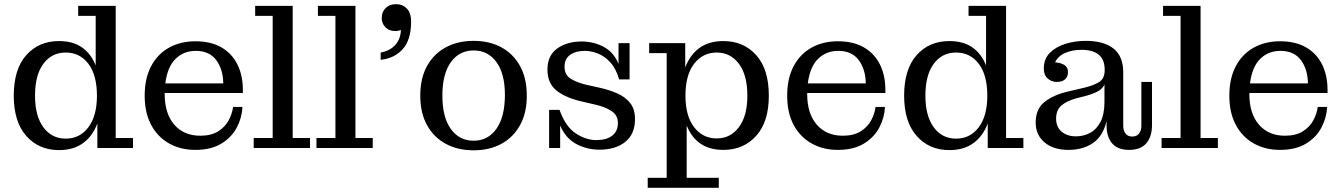

<svg xmlns="http://www.w3.org/2000/svg" viewBox="-20 -710 6432 921"><path d="M263 10Q166 10 106 -58Q46 -126 46 -251Q46 -378 106 -445.5Q166 -513 263 -513Q330 -513 373.5 -482.5Q417 -452 439 -396V-634H355V-682H535V-48H618V0H447V-118Q425 -58 379 -24Q333 10 263 10ZM295 -45Q363 -45 404 -99.5Q445 -154 445 -251Q445 -350 404 -404Q363 -458 295 -458Q228 -458 188 -404Q148 -350 148 -251Q148 -154 188 -99.5Q228 -45 295 -45Z M917 9Q846 9 791 -22Q736 -53 705 -111Q674 -169 674 -251Q674 -334 705 -392.5Q736 -451 791 -481.5Q846 -512 917 -512Q992 -512 1042.5 -482.5Q1093 -453 1119 -400.5Q1145 -348 1145 -279V-264H770V-259Q770 -165 816 -112Q862 -59 941 -59Q993 -59 1026.5 -80Q1060 -101 1077 -133Q1094 -165 1098 -197H1143Q1141 -147 1116.5 -99.5Q1092 -52 1042.5 -21.5Q993 9 917 9ZM1051 -310Q1050 -378 1017 -422Q984 -466 919 -466Q861 -466 822 -427.5Q783 -389 773 -310Z M1197 0V-48H1288V-634H1204V-682H1384V-48H1467V0Z M1498 0V-48H1589V-634H1505V-682H1685V-48H1768V0Z M1806 -458Q1851 -466 1876.5 -495Q1902 -524 1903 -566Q1890 -561 1877 -561Q1846 -561 1828.5 -579.5Q1811 -598 1811 -623Q1811 -653 1830 -671.5Q1849 -690 1880 -690Q1911 -690 1931.5 -669Q1952 -648 1952 -607Q1952 -519 1912 -474.5Q1872 -430 1806 -423Z M2252 11Q2176 11 2118.5 -20Q2061 -51 2028.5 -109.5Q1996 -168 1996 -251Q1996 -335 2028.5 -393.5Q2061 -452 2118.5 -483Q2176 -514 2252 -514Q2328 -514 2385 -483Q2442 -452 2474.5 -393.5Q2507 -335 2507 -251Q2507 -168 2474.5 -109.5Q2442 -51 2385 -20Q2328 11 2252 11ZM2252 -35Q2321 -35 2361.5 -92.5Q2402 -150 2402 -255Q2402 -356 2361.5 -412Q2321 -468 2252 -468Q2183 -468 2142.5 -411.5Q2102 -355 2102 -251Q2102 -148 2142.5 -91.5Q2183 -35 2252 -35Z M2614 0V-183H2664Q2693 -102 2742 -70Q2791 -38 2840 -38Q2890 -38 2917 -59.5Q2944 -81 2944 -120Q2944 -158 2912.5 -178Q2881 -198 2836 -208L2776 -222Q2697 -239 2651.5 -274Q2606 -309 2606 -376Q2606 -444 2653 -477.5Q2700 -511 2770 -511Q2826 -511 2874.5 -486Q2923 -461 2947 -404V-503H3000V-329H2950Q2935 -381 2907.5 -411Q2880 -441 2847.5 -453.5Q2815 -466 2785 -466Q2742 -466 2715 -447Q2688 -428 2688 -390Q2688 -350 2719 -331.5Q2750 -313 2794 -303L2853 -290Q2903 -279 2942 -261.5Q2981 -244 3003.5 -215Q3026 -186 3026 -138Q3026 -67 2979.5 -29.5Q2933 8 2856 8Q2795 8 2744 -19.5Q2693 -47 2667 -108V0Z M3087 191V143H3178V-455H3094V-503H3267V-386Q3289 -446 3334.5 -479.5Q3380 -513 3450 -513Q3547 -513 3607.5 -445.5Q3668 -378 3668 -251Q3668 -126 3607.5 -58.5Q3547 9 3450 9Q3383 9 3339.5 -21.5Q3296 -52 3274 -108V143H3428V191ZM3418 -46Q3484 -46 3524.5 -100Q3565 -154 3565 -251Q3565 -350 3524.5 -404Q3484 -458 3418 -458Q3351 -458 3309.5 -404Q3268 -350 3268 -251Q3268 -154 3309.5 -100Q3351 -46 3418 -46Z M3999 9Q3928 9 3873 -22Q3818 -53 3787 -111Q3756 -169 3756 -251Q3756 -334 3787 -392.5Q3818 -451 3873 -481.5Q3928 -512 3999 -512Q4074 -512 4124.5 -482.5Q4175 -453 4201 -400.5Q4227 -348 4227 -279V-264H3852V-259Q3852 -165 3898 -112Q3944 -59 4023 -59Q4075 -59 4108.5 -80Q4142 -101 4159 -133Q4176 -165 4180 -197H4225Q4223 -147 4198.5 -99.5Q4174 -52 4124.5 -21.5Q4075 9 3999 9ZM4133 -310Q4132 -378 4099 -422Q4066 -466 4001 -466Q3943 -466 3904 -427.5Q3865 -389 3855 -310Z M4534 10Q4437 10 4377 -58Q4317 -126 4317 -251Q4317 -378 4377 -445.5Q4437 -513 4534 -513Q4601 -513 4644.5 -482.5Q4688 -452 4710 -396V-634H4626V-682H4806V-48H4889V0H4718V-118Q4696 -58 4650 -24Q4604 10 4534 10ZM4566 -45Q4634 -45 4675 -99.5Q4716 -154 4716 -251Q4716 -350 4675 -404Q4634 -458 4566 -458Q4499 -458 4459 -404Q4419 -350 4419 -251Q4419 -154 4459 -99.5Q4499 -45 4566 -45Z M5105 9Q5033 9 4990.5 -27Q4948 -63 4948 -122Q4948 -187 4990 -220.5Q5032 -254 5099 -270L5180 -289Q5226 -300 5252.5 -316.5Q5279 -333 5279 -374V-376Q5279 -471 5167 -471Q5125 -471 5090.5 -456.5Q5056 -442 5041 -411Q5069 -409 5086 -398Q5103 -387 5103 -364Q5103 -342 5089 -329.5Q5075 -317 5049 -317Q5024 -317 5005.5 -333.5Q4987 -350 4987 -381Q4987 -427 5015.5 -456Q5044 -485 5090 -499.5Q5136 -514 5188 -514Q5275 -514 5321.5 -477Q5368 -440 5368 -363V-106Q5368 -84 5379 -69.5Q5390 -55 5411 -55Q5433 -55 5444 -69.5Q5455 -84 5455 -106V-317H5506V-110Q5506 -55 5479 -23Q5452 9 5396 9Q5342 9 5315 -22Q5288 -53 5288 -109V-129Q5271 -57 5223 -24Q5175 9 5105 9ZM5046 -141Q5046 -101 5072.5 -78.5Q5099 -56 5141 -56Q5178 -56 5209 -72.5Q5240 -89 5259 -125.5Q5278 -162 5278 -222V-305Q5270 -286 5250 -274Q5230 -262 5192 -251L5145 -239Q5097 -226 5071.5 -204Q5046 -182 5046 -141Z M5552 0V-48H5643V-634H5559V-682H5739V-48H5822V0Z M6120 9Q6049 9 5994 -22Q5939 -53 5908 -111Q5877 -169 5877 -251Q5877 -334 5908 -392.5Q5939 -451 5994 -481.5Q6049 -512 6120 -512Q6195 -512 6245.5 -482.5Q6296 -453 6322 -400.5Q6348 -348 6348 -279V-264H5973V-259Q5973 -165 6019 -112Q6065 -59 6144 -59Q6196 -59 6229.5 -80Q6263 -101 6280 -133Q6297 -165 6301 -197H6346Q6344 -147 6319.5 -99.5Q6295 -52 6245.5 -21.5Q6196 9 6120 9ZM6254 -310Q6253 -378 6220 -422Q6187 -466 6122 -466Q6064 -466 6025 -427.5Q5986 -389 5976 -310Z"/></svg>

Font: Montagu Slab 144pt
Style: Regular
Weight: 400
Designer: Florian Karsten
Foundry: Florian Karsten
Version: Version 1.000; ttfautohint (v1.8.3)